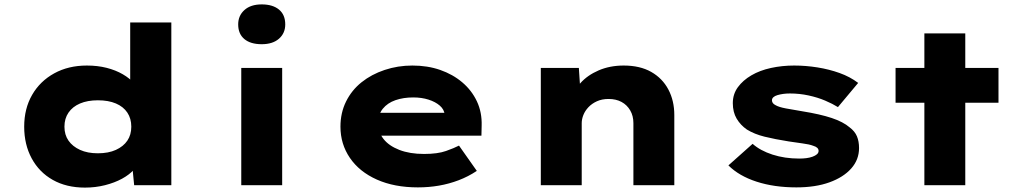

<svg xmlns="http://www.w3.org/2000/svg" viewBox="-20 -842 4673 873"><path d="M366 11Q282 11 220 -24Q158 -59 124 -122Q90 -185 90 -266Q90 -348 126 -410.5Q162 -473 226.5 -508.5Q291 -544 375 -544Q424 -544 465 -533.5Q506 -523 538 -504.5Q570 -486 590 -462.5Q610 -439 615 -413L572 -401V-740H759V0H590L577 -133L614 -121Q610 -95 589.5 -71.5Q569 -48 535 -29.5Q501 -11 457.5 0Q414 11 366 11ZM425 -145Q473 -145 507 -160.5Q541 -176 559 -202.5Q577 -229 577 -266Q577 -303 559 -330Q541 -357 507 -371.5Q473 -386 425 -386Q378 -386 344 -371.5Q310 -357 291.5 -330Q273 -303 273 -266Q273 -229 291.5 -202.5Q310 -176 344 -160.5Q378 -145 425 -145Z M1077 0V-533H1263V0ZM1170 -641Q1119 -641 1091 -664.5Q1063 -688 1063 -731Q1063 -771 1091.5 -796.5Q1120 -822 1170 -822Q1220 -822 1248.5 -798.5Q1277 -775 1277 -731Q1277 -691 1248.5 -666Q1220 -641 1170 -641Z M1880 10Q1773 10 1693.5 -25.5Q1614 -61 1571 -124Q1528 -187 1528 -266Q1528 -329 1553.5 -380.5Q1579 -432 1624 -468Q1669 -504 1729 -524Q1789 -544 1855 -544Q1924 -544 1981.5 -524Q2039 -504 2082 -467.5Q2125 -431 2148.5 -381Q2172 -331 2170 -270L2169 -225H1648L1625 -329H2020L2002 -301V-320Q2000 -344 1980 -361.5Q1960 -379 1928.5 -389Q1897 -399 1859 -399Q1814 -399 1778 -386.5Q1742 -374 1720.5 -347.5Q1699 -321 1699 -281Q1699 -242 1723.5 -210.5Q1748 -179 1795.5 -160.5Q1843 -142 1908 -142Q1970 -142 2008 -155.5Q2046 -169 2067 -180L2148 -65Q2109 -39 2065.5 -22.5Q2022 -6 1976 2Q1930 10 1880 10Z M2439 0V-533H2612L2621 -396L2573 -384Q2587 -428 2619 -464Q2651 -500 2702 -522Q2753 -544 2816 -544Q2890 -544 2941 -515Q2992 -486 3019 -435Q3046 -384 3046 -319V0H2860V-282Q2860 -315 2845.5 -340Q2831 -365 2806 -378.5Q2781 -392 2747 -392Q2717 -392 2694 -381.5Q2671 -371 2655.5 -354.5Q2640 -338 2632.5 -319Q2625 -300 2625 -282V0H2532Q2488 0 2465 0Q2442 0 2439 0Z M3601 10Q3500 10 3420 -16Q3340 -42 3292 -90L3402 -188Q3437 -157 3492.5 -139Q3548 -121 3614 -121Q3632 -121 3647 -123Q3662 -125 3674.5 -129.5Q3687 -134 3694.5 -140.5Q3702 -147 3702 -156Q3702 -172 3678 -179Q3660 -186 3628.5 -190Q3597 -194 3566 -199Q3503 -209 3456.5 -220.5Q3410 -232 3376 -253Q3347 -273 3329.5 -302.5Q3312 -332 3312 -373Q3312 -414 3335 -445.5Q3358 -477 3396.5 -499.5Q3435 -522 3485.5 -533Q3536 -544 3591 -544Q3644 -544 3697 -535.5Q3750 -527 3797.5 -510Q3845 -493 3882 -465L3790 -355Q3766 -370 3732 -384.5Q3698 -399 3656.5 -408Q3615 -417 3572 -417Q3555 -417 3541 -415Q3527 -413 3515 -409.5Q3503 -406 3496.5 -400Q3490 -394 3490 -386Q3490 -379 3494 -373.5Q3498 -368 3506 -364Q3521 -355 3553.5 -349Q3586 -343 3628 -336Q3709 -323 3761.5 -305.5Q3814 -288 3843 -263Q3867 -245 3876.5 -222Q3886 -199 3886 -169Q3886 -116 3850.5 -76Q3815 -36 3751.5 -13Q3688 10 3601 10Z M4183 0V-690H4369V0ZM4052 -375V-533H4520V-375Z"/></svg>

Font: Lexend Peta ExtraBold
Style: Regular
Weight: 800
Version: Version 1.007